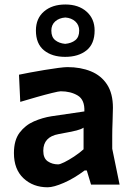

<svg xmlns="http://www.w3.org/2000/svg" viewBox="-20 -802 564 834"><path d="M187 11.5Q124 11.5 82.2 -27.5Q40.5 -66.5 40.5 -137Q40.5 -193 65.2 -225.8Q90 -258.5 127.5 -274.8Q165 -291 203.5 -297L346.5 -318Q348.5 -368.5 317.8 -387Q287 -405.5 244 -405.5Q236 -405.5 206.2 -398.2Q176.5 -391 138.8 -380.2Q101 -369.5 68 -359.5L62.5 -477.5Q80.5 -481.5 110.5 -487Q140.5 -492.5 173.2 -498Q206 -503.5 233.2 -507Q260.5 -510.5 273 -510.5Q330 -510.5 374.8 -492.2Q419.5 -474 445 -435Q470.5 -396 470.5 -334Q470.5 -309.5 469 -275Q467.5 -240.5 467.5 -211V-156Q475 -119.5 482.8 -81.5Q490.5 -43.5 499.5 0H375.5L357 -61.5H347.5Q302.5 -27.5 257.8 -8Q213 11.5 187 11.5ZM232.5 -88Q240.5 -88 259.8 -97.5Q279 -107 301.8 -122Q324.5 -137 343 -153.5V-247.5Q333 -240.5 312.2 -235.2Q291.5 -230 234.5 -219.5Q168 -207.5 168 -147Q168 -114.5 187.5 -101.2Q207 -88 232.5 -88ZM263 -555Q206 -555 171 -583.5Q136 -612 136 -669.5Q136 -722 171.2 -752.2Q206.5 -782.5 264 -782.5Q321 -782.5 356 -751.5Q391 -720.5 391 -669.5Q391 -611.5 355.8 -583.2Q320.5 -555 263 -555ZM263 -611.5Q290.5 -614 307.2 -627.5Q324 -641 324 -669Q324 -693.5 307.2 -708.8Q290.5 -724 264 -726Q236.5 -724 219.8 -709Q203 -694 203 -669Q203 -641 219.8 -627.5Q236.5 -614 263 -611.5Z"/></svg>

Font: Commissioner Loud SemiBold
Style: Regular
Weight: 600
Designer: Kostas Bartsokas
Foundry: Kostas Bartsokas
Version: Version 1.000; ttfautohint (v1.8.3)